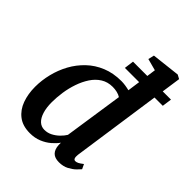

<svg xmlns="http://www.w3.org/2000/svg" viewBox="-228 -947 1087 1087"><g transform="rotate(45 315.0 -403.5)"><path d="M478.5 -96.5Q476.5 -78.5 480 -69.2Q483.5 -60 493.5 -60Q502 -60 512.5 -65.2Q523 -70.5 539.5 -83.5L553 -55Q547.5 -48 531.5 -32.2Q515.5 -16.5 490.5 -3.2Q465.5 10 432 10Q398 10 381 -7.2Q364 -24.5 362 -58V-76.5Q347.5 -56 324.2 -36Q301 -16 269.5 -3Q238 10 199 10Q141.5 10 105 -18Q68.5 -46 51.5 -93Q34.5 -140 34.5 -197Q34.5 -249 47.5 -301.8Q60.5 -354.5 86.2 -401.8Q112 -449 150.8 -486Q189.5 -523 241.2 -544.2Q293 -565.5 357.5 -565.5Q372.5 -565.5 389.5 -563Q406.5 -560.5 422 -556.5L448 -742.5L377 -761.5L385.5 -797.5L556.5 -817L580.5 -804ZM411.5 -491Q398.5 -499.5 381.2 -503.5Q364 -507.5 346 -507.5Q306 -507.5 275.8 -488.5Q245.5 -469.5 224.2 -437.2Q203 -405 189.2 -365Q175.5 -325 169.2 -282.8Q163 -240.5 163 -201.5Q163 -159 172.8 -127.2Q182.5 -95.5 200.5 -78.5Q218.5 -61.5 244 -61.5Q269 -61.5 290.8 -72.8Q312.5 -84 330.2 -101.2Q348 -118.5 358.5 -136ZM326 -689.5H630L622 -632H318.5Z"/></g></svg>

Font: Merriweather 24pt SemiBold
Style: Italic
Weight: 600
Italic angle: -7.8°
Version: Version 2.101